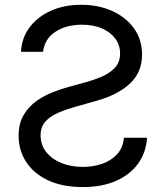

<svg xmlns="http://www.w3.org/2000/svg" viewBox="-20 -757 682 790"><path d="M320.8 12.7Q236.8 12.7 177.7 -15.1Q118.7 -43 87.6 -90.8Q56.6 -138.7 56.6 -198.2Q56.6 -249 77.4 -283.9Q98.1 -318.8 130.4 -341.6Q162.6 -364.3 198 -377.9Q233.4 -391.6 262.7 -399.4L335.4 -419.4Q362.3 -426.8 394.5 -439.7Q426.8 -452.6 450.4 -475.8Q474.1 -499 474.1 -537.1Q474.1 -571.3 454.6 -597.9Q435.1 -624.5 399.9 -639.9Q364.7 -655.3 317.4 -655.3Q252.4 -655.3 208 -626.2Q163.6 -597.2 157.2 -543.9H66.4Q68.8 -599.1 100.6 -642.8Q132.3 -686.5 187.5 -711.9Q242.7 -737.3 314.5 -737.3Q384.8 -737.3 441.4 -711.9Q498 -686.5 531.2 -640.4Q564.5 -594.2 564.5 -532.7Q564.5 -460.4 515.6 -414.1Q466.8 -367.7 378.9 -342.8L291 -317.9Q252.4 -307.1 219.5 -293Q186.5 -278.8 166.7 -256.8Q147 -234.9 147 -199.7Q147 -161.1 169.9 -131.8Q192.9 -102.5 232.2 -86.4Q271.5 -70.3 320.8 -70.3Q363.8 -70.3 400.9 -83.3Q438 -96.2 462.2 -122.8Q486.3 -149.4 489.7 -190.4H585Q581.1 -129.4 548.1 -83.7Q515.1 -38.1 457.5 -12.7Q399.9 12.7 320.8 12.7Z"/></svg>

Font: Adwaita Sans
Style: Regular
Weight: 400
Designer: Rasmus Andersson
Foundry: rsms
Version: Version 4.001;git-9221beed3